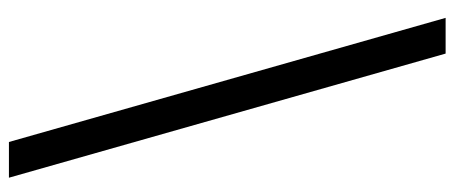

<svg xmlns="http://www.w3.org/2000/svg" viewBox="-314 -524 1018 430"><g transform="rotate(90 195.0 -309.0)"><path d="M298 180H378L100 -798H20Z"/></g></svg>

Font: Noto Sans CJK KR Medium
Style: Regular
Weight: 500
Designer: Ryoko NISHIZUKA (kana & ideographs); Paul D. Hunt (Latin, Greek & Cyrillic); Wenlong ZHANG (bopomofo); Sandoll Communica
Foundry: Adobe Systems Incorporated
Version: Version 1.004;PS 1.004;hotconv 1.0.82;makeotf.lib2.5.63406